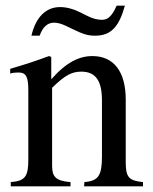

<svg xmlns="http://www.w3.org/2000/svg" viewBox="-20 -658 540 678"><path d="M485 0V-15C436 -20 424 -31 424 -85V-306C424 -405 382 -460 306 -460C260 -460 214 -438 162 -379H161V-457L153 -460C104 -442 71 -431 16 -415V-398C23 -401 34 -402 45 -402C73 -402 80 -386 80 -337V-94C80 -35 69 -19 18 -15V0H229V-15C178 -19 164 -33 164 -72V-348C210 -393 234 -405 267 -405C316 -405 340 -375 340 -304V-105C340 -39 328 -19 278 -15L277 0ZM392 -638C375 -601 362 -588 339 -588C324 -588 305 -593 286 -603L262 -615C238 -627 214 -633 192 -633C142 -633 106 -597 91 -532H120C131 -563 148 -578 171 -578C183 -578 197 -574 212 -567L235 -556C276 -536 291 -532 316 -532C371 -532 400 -562 421 -638Z"/></svg>

Font: XITS
Style: Regular
Weight: 400
Designer: MicroPress Inc., with final additions and corrections provided by Coen Hoffman, Elsevier (retired)
Version: Version 1.302